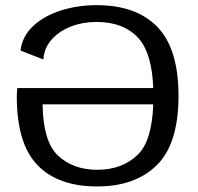

<svg xmlns="http://www.w3.org/2000/svg" viewBox="-20 -700 750 726"><path d="M347.5 5Q199 5 121.2 -76.2Q43.5 -157.5 43.5 -334.5Q43.5 -353 45.5 -367H559.5Q554.5 -497.5 505 -554Q449 -617 345 -617Q293 -617 248.5 -599.8Q204 -582.5 175.5 -550.8Q147 -519 144 -475L57.5 -509Q64.5 -564 106 -602.2Q147.5 -640.5 210.8 -660.5Q274 -680.5 345.5 -680.5Q495.5 -680.5 575.2 -598Q655 -515.5 655 -337.5Q655 -156.5 573.2 -75.8Q491.5 5 347.5 5ZM559.5 -305.5H141Q143 -166 198 -113Q255.5 -58 347.5 -58Q443 -58 501.5 -115.5Q554.5 -167.5 559.5 -305.5Z"/></svg>

Font: Anybody ExtraExpanded
Style: Regular
Weight: 400
Width: 8
Designer: Tyler Finck
Foundry: Etcetera Type Company
Version: Version 1.010; ttfautohint (v1.8.3) -l 8 -r 50 -G 200 -x 14 